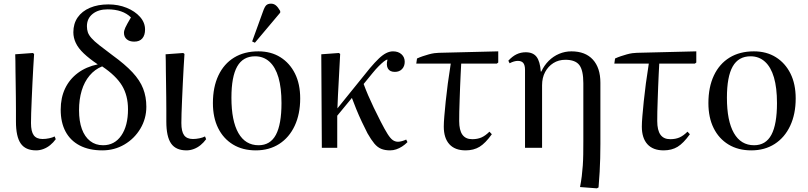

<svg xmlns="http://www.w3.org/2000/svg" viewBox="-20 -806 4406 1047"><path d="M177 14Q119 14 93 -23.5Q67 -61 67 -143Q67 -171 67 -205.5Q67 -240 66.5 -277Q66 -314 65.5 -350Q65 -386 64.5 -417.5Q64 -449 64 -473.5Q64 -498 63 -510L159 -517L166 -512Q164 -481 161.5 -439.5Q159 -398 157 -353.5Q155 -309 153 -266Q151 -223 150 -189Q149 -155 149 -135Q149 -89 164 -68.5Q179 -48 212 -48Q230 -48 248.5 -52Q267 -56 278 -62L284 -47Q271 -29 254 -15Q237 -1 217 6.5Q197 14 177 14Z M538 14Q466 14 415 -12.5Q364 -39 337.5 -88.5Q311 -138 311 -208Q311 -273 335 -323.5Q359 -374 404.5 -408Q450 -442 513 -455Q467 -486 437 -514.5Q407 -543 393.5 -571.5Q380 -600 380 -630Q380 -677 403.5 -711Q427 -745 470.5 -763.5Q514 -782 571 -782Q625 -782 670.5 -763.5Q716 -745 743.5 -714Q771 -683 771 -645Q771 -614 756 -596.5Q741 -579 712 -579Q686 -579 671 -592Q656 -605 656 -627Q656 -639 663.5 -655.5Q671 -672 694 -711Q672 -733 640 -744Q608 -755 567 -755Q516 -755 485 -730Q454 -705 454 -663Q454 -645 459 -630Q464 -615 479 -598Q494 -581 521.5 -559.5Q549 -538 593 -505Q662 -455 702.5 -411.5Q743 -368 760.5 -323Q778 -278 778 -224Q778 -159 745.5 -104.5Q713 -50 658.5 -18Q604 14 538 14ZM542 -14Q605 -14 641.5 -67Q678 -120 678 -210Q678 -285 645.5 -339Q613 -393 537 -444Q497 -428 468.5 -394Q440 -360 425.5 -312Q411 -264 411 -205Q411 -145 426.5 -102.5Q442 -60 471.5 -37Q501 -14 542 -14Z M997 14Q939 14 913 -23.5Q887 -61 887 -143Q887 -171 887 -205.5Q887 -240 886.5 -277Q886 -314 885.5 -350Q885 -386 884.5 -417.5Q884 -449 884 -473.5Q884 -498 883 -510L979 -517L986 -512Q984 -481 981.5 -439.5Q979 -398 977 -353.5Q975 -309 973 -266Q971 -223 970 -189Q969 -155 969 -135Q969 -89 984 -68.5Q999 -48 1032 -48Q1050 -48 1068.5 -52Q1087 -56 1098 -62L1104 -47Q1091 -29 1074 -15Q1057 -1 1037 6.5Q1017 14 997 14Z M1375 14Q1303 14 1250.5 -18Q1198 -50 1169.5 -107.5Q1141 -165 1141 -244Q1141 -331 1171 -394.5Q1201 -458 1256.5 -492Q1312 -526 1389 -526Q1458 -526 1509 -494Q1560 -462 1588.5 -405Q1617 -348 1617 -269Q1617 -184 1587 -120Q1557 -56 1502.5 -21Q1448 14 1375 14ZM1390 -14Q1454 -14 1484.5 -71Q1515 -128 1515 -244Q1515 -327 1498.5 -383.5Q1482 -440 1449.5 -469.5Q1417 -499 1371 -499Q1305 -499 1273.5 -443.5Q1242 -388 1242 -273Q1242 -147 1280 -80.5Q1318 -14 1390 -14ZM1370 -573 1355 -580 1414 -743Q1423 -769 1432 -777.5Q1441 -786 1458 -786Q1473 -786 1484.5 -776.5Q1496 -767 1508 -746V-737Z M2107 14Q2079 14 2058.5 5.5Q2038 -3 2021 -23.5Q2004 -44 1984 -79Q1970 -106 1953.5 -141Q1937 -176 1922.5 -211.5Q1908 -247 1899 -272L1819 -175V0H1735L1732 -510L1828 -517L1835 -512Q1833 -475 1831 -437Q1829 -399 1827 -361.5Q1825 -324 1823 -287Q1821 -250 1820 -215L1997 -434Q2025 -467 2046 -487Q2067 -507 2086 -516.5Q2105 -526 2123 -526Q2152 -526 2169.5 -510Q2187 -494 2187 -469Q2187 -445 2172.5 -429.5Q2158 -414 2133 -414Q2106 -414 2095.5 -432Q2085 -450 2093 -481Q2086 -481 2073.5 -471Q2061 -461 2045 -445Q2029 -429 2012 -408L1963 -348Q1974 -318 1987.5 -286.5Q2001 -255 2018 -219.5Q2035 -184 2056 -143Q2078 -100 2093.5 -75.5Q2109 -51 2122 -42Q2135 -33 2151 -33Q2159 -33 2172 -36.5Q2185 -40 2195 -45L2202 -31Q2188 -17 2172.5 -7Q2157 3 2140.5 8.5Q2124 14 2107 14Z M2519 14Q2461 14 2430.5 -19.5Q2400 -53 2400 -116Q2400 -138 2403 -173Q2406 -208 2410.5 -253Q2415 -298 2422 -350.5Q2429 -403 2438 -459H2250L2254 -487Q2269 -494 2285.5 -499.5Q2302 -505 2318 -509.5Q2334 -514 2348.5 -516Q2363 -518 2373 -518L2697 -526V-465L2689 -459H2495Q2494 -434 2492 -401Q2490 -368 2489 -332.5Q2488 -297 2486.5 -262Q2485 -227 2484.5 -197Q2484 -167 2484 -146Q2484 -96 2501.5 -71.5Q2519 -47 2555 -47Q2584 -47 2605.5 -56.5Q2627 -66 2649 -88L2662 -74Q2627 -25 2595 -5.5Q2563 14 2519 14Z M3235 221 3143 214Q3149 183 3152.5 154.5Q3156 126 3158 97Q3160 68 3160.5 36Q3161 4 3161 -36V-352Q3161 -423 3139 -451.5Q3117 -480 3063 -480Q3026 -480 2997.5 -462Q2969 -444 2952.5 -413Q2936 -382 2936 -341V0H2843V-425Q2843 -451 2833.5 -462.5Q2824 -474 2804 -474Q2784 -474 2759 -461L2752 -475Q2774 -499 2797 -510Q2820 -521 2847 -521Q2887 -521 2906 -496Q2925 -471 2929 -416H2932Q2947 -449 2972 -474Q2997 -499 3029 -512.5Q3061 -526 3096 -526Q3172 -526 3213 -481Q3254 -436 3254 -355V-21Q3254 20 3253 56.5Q3252 93 3250 131Q3248 169 3244 216Z M3599 14Q3541 14 3510.5 -19.5Q3480 -53 3480 -116Q3480 -138 3483 -173Q3486 -208 3490.5 -253Q3495 -298 3502 -350.5Q3509 -403 3518 -459H3330L3334 -487Q3349 -494 3365.5 -499.5Q3382 -505 3398 -509.5Q3414 -514 3428.5 -516Q3443 -518 3453 -518L3777 -526V-465L3769 -459H3575Q3574 -434 3572 -401Q3570 -368 3569 -332.5Q3568 -297 3566.5 -262Q3565 -227 3564.5 -197Q3564 -167 3564 -146Q3564 -96 3581.5 -71.5Q3599 -47 3635 -47Q3664 -47 3685.5 -56.5Q3707 -66 3729 -88L3742 -74Q3707 -25 3675 -5.5Q3643 14 3599 14Z M4077 14Q4005 14 3952.5 -18Q3900 -50 3871.5 -107.5Q3843 -165 3843 -244Q3843 -331 3873 -394.5Q3903 -458 3958.5 -492Q4014 -526 4091 -526Q4160 -526 4211 -494Q4262 -462 4290.5 -405Q4319 -348 4319 -269Q4319 -184 4289 -120Q4259 -56 4204.5 -21Q4150 14 4077 14ZM4092 -14Q4156 -14 4186.5 -71Q4217 -128 4217 -244Q4217 -327 4200.5 -383.5Q4184 -440 4151.5 -469.5Q4119 -499 4073 -499Q4007 -499 3975.5 -443.5Q3944 -388 3944 -273Q3944 -147 3982 -80.5Q4020 -14 4092 -14Z"/></svg>

Font: Literata 60pt
Style: Regular
Weight: 400
Designer: Latin by Veronika Burian and Jose Scaglione. Greek by Irene Vlachou. Cyrillic by Vera Evstafieva.
Foundry: TypeTogether
Version: Version 3.002